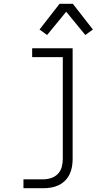

<svg xmlns="http://www.w3.org/2000/svg" viewBox="-20 -785 590 1015"><path d="M104 210V163H209Q230 163 251 156Q272 149 286.5 133.5Q301 118 306.5 97.5Q312 77 312 55V-483H150V-530H364V55Q364 76 360.5 96.5Q357 117 348 136Q339 155 324 170Q309 185 290 194Q271 203 250.5 206.5Q230 210 209 210ZM229 -600 189 -629 295 -765H365L471 -629L431 -600L330 -723Z"/></svg>

Font: Lode Dark
Style: Regular
Weight: 400
Monospace: yes
Designer: Belleve Invis
Foundry: Belleve Invis
Version: Version 29.2.0; ttfautohint (v1.8.3)